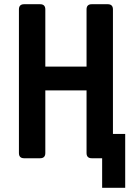

<svg xmlns="http://www.w3.org/2000/svg" viewBox="-20 -750 640 910"><path d="M464.1 140V-115.1H573.4V140ZM94.4 0Q69.7 0 69.7 -24.7V-705.3Q69.7 -730 94.4 -730H170.1Q194.8 -730 194.8 -705.3V-434.4H390.2V-705.3Q390.2 -730 414.9 -730H490.6Q515.3 -730 515.3 -705.3V-24.7Q515.3 0 490.6 0H414.9Q390.2 0 390.2 -24.7V-321.4H194.8V-24.7Q194.8 0 170.1 0Z"/></svg>

Font: Pitagon Sans Mono
Style: Regular
Weight: 400
Monospace: yes
Designer: Travis Tran
Foundry: Pitagon
Version: Version 1.001;gftools[0.9.26]